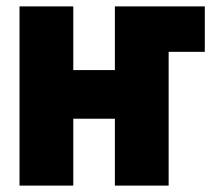

<svg xmlns="http://www.w3.org/2000/svg" viewBox="-20 -580 670 600"><path d="M41 0V-560H209V-361H339V-560H620V-418H507V0H339V-209H209V0Z"/></svg>

Font: Tektur SemiCondensed
Style: Bold
Weight: 700
Width: 4
Designer: Adam Jagosz
Foundry: Adam Jagosz
Version: Version 1.005;gftools[0.9.30]